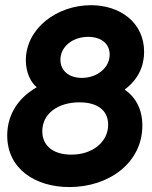

<svg xmlns="http://www.w3.org/2000/svg" viewBox="-20 -728 600 758"><path d="M254 10.5C411.5 10.5 542 -86.5 542 -232C542 -296.5 516 -344 472 -374.5C526 -414 549 -467.5 549 -523.5C548.5 -640.5 453 -707.5 339 -707.5C205.5 -707.5 82 -616.5 82 -489.5C82.5 -439 102 -403 125 -383.5C38 -333.5 8.5 -260 8.5 -193C8.5 -61.5 119 10.5 254 10.5ZM147 -210C147 -279.5 209 -324 293.5 -324C365 -324 407 -292 407 -236C407 -168.5 347 -117.5 261.5 -117.5C190.5 -117.5 147 -152 147 -210ZM218.5 -492C218.5 -544 267 -582.5 328 -582.5C381 -582.5 413 -554 413 -512.5C413 -461 364 -420.5 303 -420.5C251 -420.5 218.5 -450 218.5 -492Z"/></svg>

Font: HK Grotesk ExtraBold
Style: Italic
Weight: 800
Italic angle: -16°
Designer: Alfredo Marco Pradil
Foundry: Hanken Design Co.
Version: Version 3.001;FEAKit 1.0